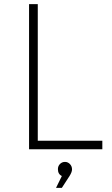

<svg xmlns="http://www.w3.org/2000/svg" viewBox="-20 -719 541 925"><path d="M162 -41H473V0H120V-699H162ZM327 97Q327 110 315 129L278 186H250L278 129Q259 120 259 96Q259 81 269 71Q279 61 293 61Q307 61 317 71.5Q327 82 327 97Z"/></svg>

Font: Montserrat Ultra Light
Style: Regular
Weight: 200
Designer: Julieta Ulanovsky
Foundry: Julieta Ulanovsky
Version: Version 3.100;PS 003.100;hotconv 1.0.88;makeotf.lib2.5.64775